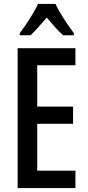

<svg xmlns="http://www.w3.org/2000/svg" viewBox="-20 -960 449 980"><path d="M365 0H70V-714H365V-627H170V-416H353V-328H170V-89H365ZM263 -940Q279 -906 305 -865.5Q331 -825 357 -791V-780H302Q282 -798 261.5 -821Q241 -844 219 -870Q196 -844 174.5 -820Q153 -796 136 -780H81V-791Q107 -825 133.5 -867Q160 -909 174 -940Z"/></svg>

Font: Noto Sans ExtraCondensed Medium
Style: Regular
Weight: 500
Width: 2
Designer: Monotype Design Team
Foundry: Monotype Imaging Inc.
Version: Version 2.013; ttfautohint (v1.8.4.7-5d5b)